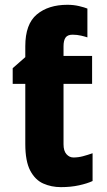

<svg xmlns="http://www.w3.org/2000/svg" viewBox="-20 -767 445 797"><path d="M259.8 -747.1Q285.6 -747.1 308.3 -741.7Q331.1 -736.3 342.8 -731.4V-611.8Q335 -614.7 317.4 -618.9Q299.8 -623 281.2 -623Q260.7 -623 252.2 -611.1Q243.7 -599.1 243.7 -574.7V-534.7H362.3V-418.9H243.7V-168Q243.7 -140.6 255.9 -127Q268.1 -113.3 284.7 -113.3Q304.7 -113.3 324 -118.4Q343.3 -123.5 364.3 -130.9V-15.6Q342.8 -5.4 308.3 2.2Q273.9 9.8 232.9 9.8Q193.4 9.8 159.7 -5.1Q126 -20 105.5 -58.8Q85 -97.7 85 -169.4V-418.9H32.7V-483.9L85 -529.8V-575.2Q85 -667 132.8 -707Q180.7 -747.1 259.8 -747.1Z"/></svg>

Font: Lunasima
Style: Bold
Weight: 700
Designer: The DocRepair Project, Monotype Design Team
Foundry: Google
Version: Version 2.009